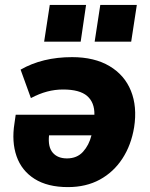

<svg xmlns="http://www.w3.org/2000/svg" viewBox="-20 -752 610 783"><path d="M257 11Q174 11 121 -22.5Q68 -56 47.5 -115Q27 -174 39 -249L44 -284H365Q366 -334 335.5 -360.5Q305 -387 237 -387Q204 -387 172 -378.5Q140 -370 106 -352L64 -468Q153 -519 274 -519Q365 -519 426.5 -482.5Q488 -446 514 -381.5Q540 -317 527 -233Q515 -160 479 -105Q443 -50 387 -19.5Q331 11 257 11ZM253 -106Q294 -106 318.5 -133Q343 -160 353 -200H180Q175 -153 195 -129.5Q215 -106 253 -106ZM366 -582 389 -732H538L515 -582ZM160 -582 183 -732H331L309 -582Z"/></svg>

Font: Mulish Black
Style: Italic
Weight: 900
Italic angle: -9°
Designer: Vernon Adams
Foundry: Vernon Adams
Version: Version 3.603; ttfautohint (v1.8.3)